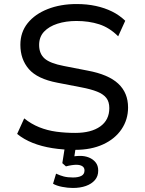

<svg xmlns="http://www.w3.org/2000/svg" viewBox="-20 -734 717 952"><path d="M353 9Q293 9 239.5 0.5Q186 -8 142 -25.5Q98 -43 65 -70L100 -147Q135 -119 175 -103Q215 -87 259.5 -81Q304 -75 353 -75Q432 -75 477 -107Q522 -139 522 -198Q522 -229 507.5 -248Q493 -267 462 -279.5Q431 -292 383 -301L264 -324Q165 -343 123 -391.5Q81 -440 81 -512Q81 -574 117 -619Q153 -664 216.5 -689Q280 -714 360 -714Q411 -714 455 -704.5Q499 -695 535.5 -677Q572 -659 601 -631L566 -554Q523 -597 472 -613.5Q421 -630 359 -630Q307 -630 265 -616.5Q223 -603 198.5 -577Q174 -551 174 -511Q174 -468 201 -444Q228 -420 296 -407L414 -384Q517 -365 566 -319.5Q615 -274 615 -201Q615 -141 582.5 -93Q550 -45 491 -18Q432 9 353 9ZM341 198Q316 198 288 192.5Q260 187 243 177L258 127Q277 136 296 141Q315 146 342 146Q368 146 383.5 138Q399 130 399 111Q399 97 388 90Q377 83 358 83Q349 83 335.5 85Q322 87 307 91L289 75L304 -20H358L346 59L321 47Q332 43 347.5 41Q363 39 378 39Q401 39 421 47Q441 55 454 71Q467 87 467 112Q467 140 450.5 159Q434 178 406 188Q378 198 341 198Z"/></svg>

Font: Nunito Sans 6pt
Style: Regular
Weight: 400
Version: Version 3.101;gftools[0.9.27]